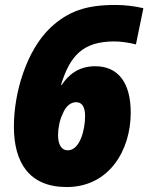

<svg xmlns="http://www.w3.org/2000/svg" viewBox="-20 -744 598 774"><path d="M249 10C419 10 507 -137 507 -290C507 -411 456 -477 364 -477C296 -477 256 -442 229 -402H226C262 -519 314 -577 441 -577C467 -577 501 -572 528 -565L558 -711C523 -719 486 -724 445 -724C331 -724 256 -701 182 -631C87 -540 36 -371 36 -234C36 -87 99 10 249 10ZM253 -138C229 -138 214 -159 214 -200C214 -226 221 -263 232 -283C243 -313 263 -332 287 -332C312 -332 323 -311 323 -276C323 -220 302 -138 253 -138Z"/></svg>

Font: Noto Sans SemiCondensed Black
Style: Italic
Weight: 900
Width: 4
Italic angle: -12°
Designer: Monotype Design Team
Foundry: Monotype Imaging Inc.
Version: Version 2.013